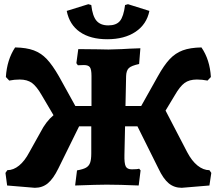

<svg xmlns="http://www.w3.org/2000/svg" viewBox="-20 -880 1032 915"><path d="M987 -56 978 4 846 15Q810 15 784 -6.5Q758 -28 735 -77L635 -278H576L573 -142Q572 -102 579 -87.5Q586 -73 608 -73Q634 -73 643 -76L650 -68L641 4Q549 0 488 0Q446 0 338 4L347 -68Q376 -73 390 -81Q404 -89 409.5 -104.5Q415 -120 415 -149V-278H357L258 -77Q234 -28 208 -6.5Q182 15 146 15L14 4L6 -56L15 -69Q44 -69 71 -91Q98 -113 120 -155L173 -250Q199 -301 235 -331L179 -426Q155 -468 132.5 -484.5Q110 -501 74 -501Q48 -501 24 -496L8 -513Q13 -595 52 -654Q106 -653 141 -640Q176 -627 203 -598.5Q230 -570 261 -516L339 -375H416V-518Q416 -549 408.5 -559.5Q401 -570 380 -570L351 -569L344 -579L353 -646L448 -645Q470 -644 497 -644L561 -646Q588 -648 649 -650L643 -575Q606 -567 594 -555.5Q582 -544 581 -518L578 -375H653L732 -516Q762 -570 789 -598.5Q816 -627 851 -640Q886 -653 940 -654Q980 -596 985 -513L969 -496Q944 -501 918 -501Q882 -501 859.5 -484.5Q837 -468 813 -426L769 -353L872 -155Q894 -113 921.5 -91Q949 -69 978 -69ZM298 -828 401 -860 415 -856Q421 -803 440 -781Q459 -759 496 -759Q534 -759 551.5 -780Q569 -801 576 -856L590 -860L692 -828Q679 -764 626 -728.5Q573 -693 491 -693Q411 -693 361 -727.5Q311 -762 298 -828Z"/></svg>

Font: Alegreya SC ExtraBold
Style: Regular
Weight: 800
Designer: Juan Pablo del Peral
Foundry: Huerta Tipografica
Version: Version 2.007; ttfautohint (v1.6)